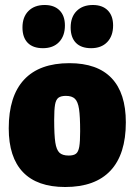

<svg xmlns="http://www.w3.org/2000/svg" viewBox="-20 -737 539 769"><path d="M484 -247Q484 -119 422.5 -53.5Q361 12 241 12Q129 12 72 -47.5Q15 -107 15 -223Q15 -352 76.5 -418Q138 -484 258 -484Q370 -484 427 -424Q484 -364 484 -247ZM197 -257Q197 -196 201.5 -166.5Q206 -137 218 -125.5Q230 -114 255 -114Q275 -114 284.5 -121.5Q294 -129 297.5 -149.5Q301 -170 301 -211Q301 -271 296.5 -300.5Q292 -330 280 -341.5Q268 -353 244 -353Q224 -353 214 -345.5Q204 -338 200.5 -318Q197 -298 197 -257ZM240 -635Q240 -593 216.5 -568.5Q193 -544 152 -544Q112 -544 91 -565.5Q70 -587 70 -627Q70 -669 94 -693Q118 -717 159 -717Q197 -717 218.5 -695.5Q240 -674 240 -635ZM433 -635Q433 -593 409.5 -568.5Q386 -544 345 -544Q305 -544 284 -565.5Q263 -587 263 -627Q263 -669 287 -693Q311 -717 352 -717Q390 -717 411.5 -695.5Q433 -674 433 -635Z"/></svg>

Font: Luna Sans Black
Style: Regular
Weight: 900
Designer: Juan Pablo del Peral
Foundry: Huerta Tipografica
Version: Version 2.001; ttfautohint (v1.5)